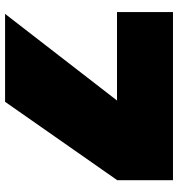

<svg xmlns="http://www.w3.org/2000/svg" viewBox="8 -717 708 764"><g transform="rotate(90 362.0 -335.0)"><path d="M28 -669.3V-446.6H379.9L35.2 -1.2H385.1L690.5 -438.2L696.3 -446.6L697.1 -447.8V-669.3Z"/></g></svg>

Font: JUMBOTRON
Style: Regular
Weight: 400
Designer: Ian Langley
Foundry: Ian Langley
Version: Version 1.005;Fontself Maker 3.5.8